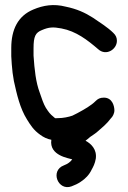

<svg xmlns="http://www.w3.org/2000/svg" viewBox="-20 -553 511 767"><path d="M268.5 83.5C262.4 93 250.7 101.8 235.2 107.6C178.7 128.8 211.9 211.6 265.8 191.4C278.9 186.5 290.9 181.2 303.1 172.7C320.7 161.2 336.4 145.6 346.3 124.3C352.1 114 359.4 100.5 362.7 80.7C367.7 43.2 343.5 20.9 321.7 9.1C327.2 4.9 333.4 0.1 340.3 -6.1C346.1 -10.8 357.2 -16.4 369.5 -27.2C386 -41.7 405.8 -57.1 423.1 -80.4C429.7 -86.2 437 -99.5 437 -112C437 -127.5 429.7 -163 395 -163C379.2 -163 370.6 -157.9 361.8 -149.2C344.2 -131.5 318.2 -116.7 289.5 -101.2L269.2 -91C254.1 -85.7 232.5 -81 210.5 -81C196 -81 203.5 -78.6 193.6 -86.5C180.5 -97 175.1 -103.8 163.2 -122.3C154.5 -136.4 146.2 -160.4 138.6 -183.3C123.1 -224.5 117.8 -274.8 114 -330.8V-360C114 -407.9 121.7 -422.6 147.6 -432.9C175.8 -445 192.3 -445.6 225.4 -439.4C284.2 -428.4 329.4 -393.1 372 -356.6C403.4 -327.8 447 -355.3 447 -390C447 -401.5 443.3 -411.8 432.7 -421.6C410.1 -444 378.4 -463.5 351.9 -481.8C319.9 -502.4 286.5 -517.4 242.6 -526.4C194.3 -538.8 152.8 -531.8 113.3 -515.1C51.8 -489.6 25 -435.3 25 -361V-330C25 -329.6 25 -328.9 25 -328.4L27 -296.4C28.6 -272 31.4 -252.4 35.5 -229.1C47.3 -175.8 59.6 -120.8 87.8 -75.8C101.3 -54.1 113.9 -33.3 140.4 -14.7C153.9 -4.7 168.7 2.4 185.1 5.4C175.5 69.4 256.7 79.2 268.5 83.5Z"/></svg>

Font: Just Breathe
Style: Bd
Weight: 400
Foundry: Cannot Into Space Fonts
Version: Version 0.72